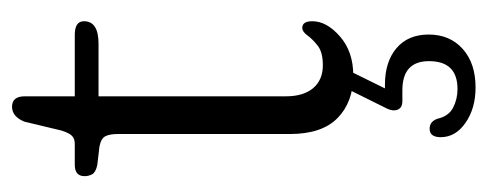

<svg xmlns="http://www.w3.org/2000/svg" viewBox="-254 -314 772 303"><g transform="rotate(-90 131.5 -162.0)"><path d="M52.5 -390.5 23 -394Q11.5 -396.5 8.5 -402Q5.5 -407.5 5.5 -414Q5.5 -429.5 23.5 -429.5H56.5Q64.5 -429.5 69 -433.8Q73.5 -438 77.5 -450.5L91.5 -509Q99.5 -528.5 115 -528.5Q131.5 -528.5 131.5 -508.5V-429.5H228.5Q250 -429.5 250 -415Q250 -392 214.5 -392H131.5V-96.5Q131.5 -68.5 144.5 -53.2Q157.5 -38 180.5 -38Q201 -38 211.2 -46Q221.5 -54 227.5 -62.2Q233.5 -70.5 239.5 -70.5Q250 -70.5 250 -54.5Q250 -32 226 -11Q202 10 164.5 10Q122.5 10 97.2 -14.8Q72 -39.5 72 -90V-361.5Q72 -374.5 68.5 -381.2Q65 -388 52.5 -390.5ZM147.5 -8H177.5L144 60Q147 60 150 60Q186 60 207.5 78.2Q229 96.5 229 129Q229 162.5 206.2 182.8Q183.5 203 145.5 203Q112.5 203 89.8 187.2Q67 171.5 67 148Q67 130.5 80.5 130.5Q91.5 130.5 96 142.5Q100 160.5 113.5 167.5Q127 174.5 143 174.5Q187 174.5 187 129.5Q187 87.5 141 87.5H124Q113.5 87.5 110.5 80.2Q107.5 73 112 63.5Z"/></g></svg>

Font: Fraunces 144pt SuperSoft Light
Style: Regular
Weight: 300
Version: Version 1.000;[0bf87f6ff]